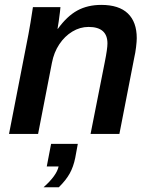

<svg xmlns="http://www.w3.org/2000/svg" viewBox="-20 -558 633 800"><path d="M196.3 -295.9 138.7 0H17.6L98.6 -415.5Q102.5 -436 107.2 -464.4Q111.8 -492.7 117.2 -528.3H231.9Q231.9 -525.4 229.7 -507.1Q227.5 -488.8 224.6 -468.5Q221.7 -448.2 219.7 -438H221.2Q259.3 -490.7 302.2 -514.2Q345.2 -537.6 401.9 -537.6Q475.6 -537.6 512.7 -502Q549.8 -466.3 549.8 -398.9Q549.8 -385.7 546.9 -361.3Q543.9 -336.9 539.6 -318.8L477.5 0H357.4L416.5 -298.8Q427.7 -354.5 427.7 -377Q427.7 -445.8 349.1 -445.8Q313.5 -445.8 281.5 -426.5Q249.5 -407.2 227.1 -373.5Q204.6 -339.8 196.3 -295.9ZM293.5 99.6Q286.1 136.7 270.5 164.8Q254.9 192.9 225.1 222.2H161.6Q216.3 173.3 224.1 135.7H174.8L192.9 41.5H304.2Z"/></svg>

Font: Arimo SemiBold
Style: Italic
Weight: 600
Italic angle: -12°
Version: Version 1.33